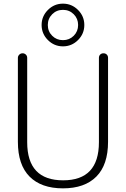

<svg xmlns="http://www.w3.org/2000/svg" viewBox="-20 -1022 690 1052"><path d="M78 -245V-705Q78 -715 85.5 -722.5Q93 -730 104 -730Q114 -730 121.5 -723Q129 -716 129 -705V-243Q129 -34 326 -34Q522 -34 522 -243V-705Q522 -716 529 -723Q536 -730 547 -730Q558 -730 565 -723Q572 -716 572 -705V-245Q572 -119 508 -54.5Q444 10 325 10Q206 10 142 -54.5Q78 -119 78 -245ZM384 -826Q408 -850 408 -885Q408 -920 384 -944Q360 -968 325 -968Q290 -968 266 -944Q242 -920 242 -885Q242 -850 266 -826Q290 -802 325 -802Q360 -802 384 -826ZM242.5 -802.5Q208 -837 208 -885Q208 -933 242.5 -967.5Q277 -1002 325 -1002Q373 -1002 407.5 -967.5Q442 -933 442 -885Q442 -837 407.5 -802.5Q373 -768 325 -768Q277 -768 242.5 -802.5Z"/></svg>

Font: Rounded Mplus 1c Light
Style: Regular
Weight: 300
Version: Version 1.059.20150529